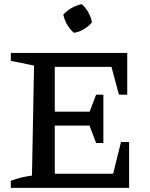

<svg xmlns="http://www.w3.org/2000/svg" viewBox="-20 -905 725 925"><path d="M563 -221H602V0H32V-34Q59 -44 84 -50Q109 -56 134 -59L144 -589L32 -612V-650H593V-449H553L517 -583H244V-367H412L443 -449H478V-216H443L411 -300H244V-68H525ZM374 -885Q393 -868 406 -844.5Q419 -821 423 -797Q407 -778 383.5 -764Q360 -750 336 -747Q317 -763 303.5 -786.5Q290 -810 285 -835Q302 -853 325 -866.5Q348 -880 374 -885Z"/></svg>

Font: Piazzolla Medium
Style: Regular
Weight: 500
Designer: Juan Pablo del Peral
Foundry: Huerta Tipografica
Version: Version 1.330